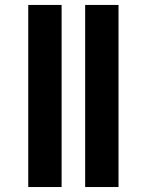

<svg xmlns="http://www.w3.org/2000/svg" viewBox="-20 -708 593 776"><path d="M94.2 47.9V-688H229V47.9ZM324.2 47.9V-688H459V47.9Z"/></svg>

Font: Sarala
Style: Bold
Weight: 700
Designer: Andres Torresi
Foundry: Huerta Tipografica
Version: Version 1.004;PS 001.003;hotconv 1.0.70;makeotf.lib2.5.58329